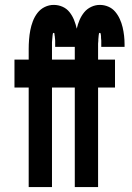

<svg xmlns="http://www.w3.org/2000/svg" viewBox="-20 -763 540 783"><path d="M97 0V-406H39V-520H97V-563Q97 -582 98.5 -601.5Q100 -621 103.5 -639.5Q107 -658 114 -676.5Q121 -695 133 -710.5Q145 -726 162.5 -734.5Q180 -743 199 -743Q218 -743 235 -735.5Q252 -728 263.5 -713.5Q275 -699 282 -681.5Q289 -664 293 -646Q297 -664 304.5 -681.5Q312 -699 323.5 -713Q335 -727 352 -735Q369 -743 387 -743Q405 -743 421.5 -736Q438 -729 449.5 -715.5Q461 -702 468.5 -685.5Q476 -669 480 -652Q484 -635 486 -617.5Q488 -600 488 -582V-572H393V-575Q393 -578 393 -581Q393 -584 393 -586.5Q393 -589 393 -592Q393 -595 393 -597.5Q393 -600 392.5 -603Q392 -606 392 -608.5Q392 -611 392 -614Q392 -617 391.5 -619.5Q391 -622 390.5 -625.5Q390 -629 387 -629Q384 -629 383.5 -625.5Q383 -622 382.5 -619Q382 -616 382 -613.5Q382 -611 381.5 -608Q381 -605 381 -602.5Q381 -600 381 -597Q381 -594 380.5 -591Q380 -588 380 -585.5Q380 -583 380 -580Q380 -577 380 -574Q380 -571 380 -568.5Q380 -566 380 -563V-520H449V-406H380V0H285V-406H192V0ZM192 -520H285V-572H205V-575Q205 -578 205 -581Q205 -584 205 -586.5Q205 -589 205 -592Q205 -595 205 -597.5Q205 -600 204.5 -603Q204 -606 204 -608.5Q204 -611 203.5 -614Q203 -617 202.5 -619.5Q202 -622 202 -625.5Q202 -629 199 -629Q196 -629 195.5 -625.5Q195 -622 194.5 -619Q194 -616 194 -613.5Q194 -611 193.5 -608Q193 -605 193 -602.5Q193 -600 192.5 -597Q192 -594 192 -591Q192 -588 192 -585.5Q192 -583 192 -580Q192 -577 192 -574Q192 -571 192 -568.5Q192 -566 192 -563Z"/></svg>

Font: Iosevka SS18 Heavy
Style: Regular
Weight: 900
Monospace: yes
Designer: Belleve Invis
Foundry: Belleve Invis
Version: Version 25.1.1; ttfautohint (v1.8.4)